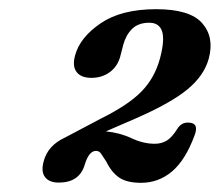

<svg xmlns="http://www.w3.org/2000/svg" viewBox="-20 -735 478 418"><path d="M75 -383.5Q84 -418 120.5 -435L200 -477Q259.5 -506.5 288.2 -536Q317 -565.5 328.5 -608.5Q339 -648.5 332.8 -667Q326.5 -685.5 305 -685.5Q281 -685.5 267.5 -672Q254 -658.5 248.5 -638L241.5 -611Q235.5 -590 218.8 -577.8Q202 -565.5 179 -565.5Q156.5 -565.5 146.8 -578.2Q137 -591 143.5 -614.5Q154 -653.5 199 -684.2Q244 -715 320 -715Q393.5 -715 420.2 -684.5Q447 -654 434.5 -607.5Q424.5 -570.5 388.2 -540.5Q352 -510.5 274 -476.5L210.5 -449Q241 -446 266.5 -434Q292 -422 317 -422Q332 -422 343.5 -429.2Q355 -436.5 366 -454.5Q375.5 -469.5 391.5 -468Q414 -467 403.5 -440Q383.5 -386 354.2 -361.5Q325 -337 287 -337Q256.5 -337 239.8 -348.2Q223 -359.5 211.5 -383Q204 -394.5 200 -400.5Q196 -406.5 189 -406.5Q173.5 -406.5 164.5 -376.5Q153 -337.5 108 -337.5Q87 -337.5 78 -349.5Q69 -361.5 75 -383.5Z"/></svg>

Font: Fraunces 9pt S050 SemiBold
Style: Italic
Weight: 600
Italic angle: -16°
Version: Version 1.000; ttfautohint (v1.8.3)